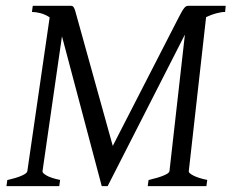

<svg xmlns="http://www.w3.org/2000/svg" viewBox="-20 -635 790 655"><path d="M748 -594.2Q734.9 -594.2 717.8 -589.6Q700.7 -585 683.1 -576.7L624 -50.8Q623 -44.9 639.2 -36.4Q655.3 -27.8 687 -21L684.1 0H483.9L486.8 -21Q517.6 -27.8 537.4 -35.9Q557.1 -43.9 558.1 -50.8L610.8 -517.1L347.2 0H327.1L191.4 -511.2L125 -50.8Q124 -44.9 138.7 -36.4Q153.3 -27.8 185.1 -21L182.1 0H2L4.9 -21Q36.6 -27.8 54.4 -35.9Q72.3 -43.9 73.2 -50.8L149.4 -575.7Q134.3 -585.9 117.9 -590.1Q101.6 -594.2 88.9 -594.2L91.8 -615.2H221.2Q225.1 -615.2 227.8 -613.8Q230.5 -612.3 232.7 -607.9Q234.9 -603.5 237.3 -595.5Q239.7 -587.4 243.2 -574.2L364.7 -137.2L588.9 -574.2Q595.7 -587.4 600.3 -595.5Q605 -603.5 608.6 -607.9Q612.3 -612.3 615.5 -613.8Q618.7 -615.2 623 -615.2H750Z"/></svg>

Font: Gentium Plus
Style: Italic
Weight: 400
Italic angle: -8°
Designer: J. Victor Gaultney, Annie Olsen, Iska Routamaa
Foundry: SIL International
Version: Version 1.510